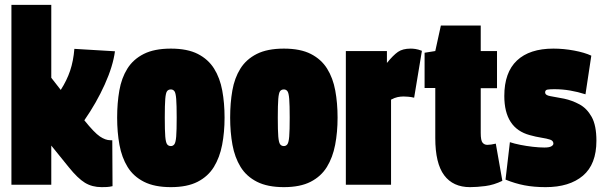

<svg xmlns="http://www.w3.org/2000/svg" viewBox="-20 -760 2480 790"><path d="M398 10Q359 10 329.5 -8Q300 -26 263 -72L191 -161V0H27V-740H191V-440L230 -390Q255 -429 268.5 -469Q282 -509 286 -559L453 -549Q445 -488 411 -412.5Q377 -337 327 -265Q368 -214 391 -198.5Q414 -183 434 -183H442L443 6Q430 9 419.5 9.5Q409 10 398 10Z M462 -276Q462 -336 471 -387.5Q480 -439 504 -477.5Q528 -516 571.5 -538Q615 -560 683 -560Q751 -560 794 -538Q837 -516 861 -477.5Q885 -439 894.5 -387.5Q904 -336 904 -276Q904 -216 894 -164Q884 -112 860 -73Q836 -34 793 -12Q750 10 683 10Q616 10 572.5 -12Q529 -34 505 -73Q481 -112 471.5 -164Q462 -216 462 -276ZM658 -276Q658 -223 660 -198.5Q662 -174 667.5 -166.5Q673 -159 683 -159Q692 -159 697.5 -166.5Q703 -174 705 -198.5Q707 -223 707 -276Q707 -328 705 -353Q703 -378 697.5 -385Q692 -392 683 -392Q673 -392 667.5 -385Q662 -378 660 -353Q658 -328 658 -276Z M927 -276Q927 -336 936 -387.5Q945 -439 969 -477.5Q993 -516 1036.5 -538Q1080 -560 1148 -560Q1216 -560 1259 -538Q1302 -516 1326 -477.5Q1350 -439 1359.5 -387.5Q1369 -336 1369 -276Q1369 -216 1359 -164Q1349 -112 1325 -73Q1301 -34 1258 -12Q1215 10 1148 10Q1081 10 1037.5 -12Q994 -34 970 -73Q946 -112 936.5 -164Q927 -216 927 -276ZM1123 -276Q1123 -223 1125 -198.5Q1127 -174 1132.5 -166.5Q1138 -159 1148 -159Q1157 -159 1162.5 -166.5Q1168 -174 1170 -198.5Q1172 -223 1172 -276Q1172 -328 1170 -353Q1168 -378 1162.5 -385Q1157 -392 1148 -392Q1138 -392 1132.5 -385Q1127 -378 1125 -353Q1123 -328 1123 -276Z M1572 -550V-501Q1598 -533 1617.5 -546.5Q1637 -560 1670 -560Q1678 -560 1689 -558.5Q1700 -557 1716 -551L1684 -358Q1672 -361 1660 -362Q1648 -363 1641 -363Q1628 -363 1616 -360.5Q1604 -358 1589 -350V0H1403V-550Z M1914 10Q1844 10 1807.5 -39Q1771 -88 1771 -192V-398H1727V-543L1771 -550L1794 -655H1958V-550H2025V-397H1958V-213Q1958 -182 1965.5 -173Q1973 -164 1985 -164Q1999 -164 2020 -169L2047 -16Q2012 1 1977 5.5Q1942 10 1914 10Z M2060 -21 2078 -175Q2096 -169 2121 -164Q2146 -159 2172.5 -156Q2199 -153 2220 -153Q2240 -153 2248.5 -158Q2257 -163 2257 -169Q2257 -181 2243.5 -185.5Q2230 -190 2207.5 -193.5Q2185 -197 2160 -204Q2055 -232 2055 -365Q2055 -462 2107 -511Q2159 -560 2257 -560Q2299 -560 2342 -552Q2385 -544 2413 -531L2389 -372Q2358 -382 2326 -387.5Q2294 -393 2261 -393Q2244 -393 2233.5 -391.5Q2223 -390 2223 -380Q2223 -368 2244 -364.5Q2265 -361 2301 -354Q2334 -347 2364.5 -330.5Q2395 -314 2414.5 -279Q2434 -244 2434 -181Q2434 -84 2378.5 -37Q2323 10 2225 10Q2177 10 2138 2.5Q2099 -5 2060 -21Z"/></svg>

Font: Georama Condensed Black
Style: Regular
Weight: 900
Width: 3
Designer: Jean-Baptiste Levee
Foundry: Production Type
Version: Version 1.000